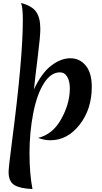

<svg xmlns="http://www.w3.org/2000/svg" viewBox="-20 -946 689 1295"><path d="M209 -343Q260 -453 325 -503Q390 -553 454 -553Q518 -553 558.5 -503.5Q599 -454 599 -360Q599 -210 517 -105Q435 0 320 0Q279 0 237 -16Q335 -39 393 -143Q451 -247 451 -350Q451 -398 433.5 -428Q416 -458 384 -458Q323 -458 276 -384Q229 -310 204 -181.5Q179 -53 179 86.5Q179 226 199 329Q117 326 77.5 302.5Q38 279 38 213Q38 185 62 0Q134 -553 134 -809Q134 -896 122 -926Q197 -906 224.5 -865.5Q252 -825 252 -751Q252 -701 234.5 -562Q217 -423 209 -343Z"/></svg>

Font: MeriendaOneRegular
Style: Regular
Weight: 400
Designer: Eduardo Rodriguez Tunni
Foundry: Eduardo Rodriguez Tunni
Version: Version 1.001